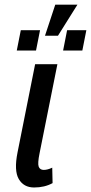

<svg xmlns="http://www.w3.org/2000/svg" viewBox="-20 -808 397 838"><path d="M208 -76.2 209.5 -8.8Q174.8 10.3 128.9 10.3Q83.5 10.3 62 -26.4Q40.5 -63 56.6 -143.1L133.3 -527.8H230.5L152.8 -139.6Q143.6 -94.7 148.9 -80.6Q154.3 -66.4 170.9 -66.4Q187.5 -66.4 208 -76.2ZM221.2 -787.6H317.9L232.9 -651.9H176.3ZM137.2 -587.4H53.2L70.8 -676.3H154.8ZM339.4 -587.4H255.4L272.9 -676.3H356.9Z"/></svg>

Font: RobotoCondensed-Italic
Style: Italic
Weight: 400
Designer: Google
Version: Version 1.200311; 2013